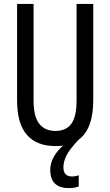

<svg xmlns="http://www.w3.org/2000/svg" viewBox="-20 -734 562 978"><path d="M303 118Q303 165 347 165Q357 165 366 163Q375 161 381 159V216Q371 220 357.5 222Q344 224 330 224Q236 224 236 131Q236 96 254.5 64Q273 32 301 8Q282 10 262 10Q167 10 117 -47Q67 -104 67 -223V-714H151V-222Q151 -140 180 -103.5Q209 -67 262 -67Q316 -67 343 -103Q370 -139 370 -223V-714H455V-224Q455 -76 380 -22Q333 28 318 59Q303 90 303 118Z"/></svg>

Font: Noto Sans Hebrew ExtraCondensed
Style: Regular
Weight: 400
Width: 2
Designer: Monotype Design Team
Foundry: Monotype Imaging Inc.
Version: Version 2.004; ttfautohint (v1.8.4.7-5d5b)